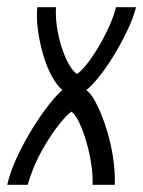

<svg xmlns="http://www.w3.org/2000/svg" viewBox="-47 -515 399 535"><path d="M-27 0Q-18 -38 1.5 -79.5Q21 -121 45 -159.5Q69 -198 91.5 -226Q114 -254 127 -264Q112 -276 97.5 -302.5Q83 -329 73 -363.5Q63 -398 58.5 -433Q54 -468 57 -495H109Q107 -462 114.5 -423.5Q122 -385 136 -353.5Q150 -322 167 -309Q177 -314 193.5 -334.5Q210 -355 227 -383.5Q244 -412 257.5 -442Q271 -472 276 -495H332Q324 -463 306 -426Q288 -389 266.5 -354.5Q245 -320 224.5 -295.5Q204 -271 193 -264Q205 -257 219 -231Q233 -205 246 -167Q259 -129 266.5 -85.5Q274 -42 273 0H211Q212 -28 207 -60Q202 -92 193 -122Q184 -152 173.5 -174Q163 -196 152 -204Q140 -196 117.5 -168Q95 -140 70.5 -97Q46 -54 30 0Z"/></svg>

Font: Alumni Sans
Style: Italic
Weight: 400
Italic angle: -8°
Version: Version 1.016